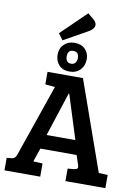

<svg xmlns="http://www.w3.org/2000/svg" viewBox="-112 -1149 885 1222"><g transform="rotate(10 331.0 -538.5)"><path d="M68 -112 229 -578 166 -584V-665H395L599 -88H600L657 -85V0H399V-81L437 -84Q454 -86 460 -92Q466 -98 461 -114L440 -176H206L176 -88L236 -85V0H5V-81L38 -84Q59 -86 68 -112ZM323 -553 230 -268H416L326 -553ZM210 -784Q210 -825 236.5 -851Q263 -877 305 -877Q348 -877 373 -851.5Q398 -826 398 -789Q398 -746 372 -718.5Q346 -691 302 -691Q259 -691 234.5 -717.5Q210 -744 210 -784ZM269 -784Q269 -742 305 -742Q322 -742 331.5 -754Q341 -766 341 -784Q341 -825 305 -825Q269 -825 269 -784ZM195 -920 357 -1077 397 -1044Q420 -1023 414 -1002.5Q408 -982 380 -966L225 -879Z"/></g></svg>

Font: Bree Serif
Style: Regular
Weight: 400
Designer: Veronika Burian, Jos Scaglione
Foundry: TypeTogether
Version: Version 1.001